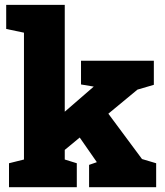

<svg xmlns="http://www.w3.org/2000/svg" viewBox="-20 -782 691 802"><path d="M17.6 0V-100.1L80.1 -115.7V-645.5L5.9 -661.1V-761.7H250.5V-315.4L371.1 -419.9V-420.4L318.4 -429.2V-528.3H622.6V-427.7L554.2 -407.7L432.6 -307.1L573.2 -117.7L632.3 -100.1V0H352.1V-93.3L384.3 -104.5L383.3 -106.4L313 -207.5L250.5 -155.8V-115.7L300.8 -100.1V0Z"/></svg>

Font: Roboto Slab Black
Style: Regular
Weight: 900
Designer: Google
Version: Version 2.000; ttfautohint (v1.8.1.43-b0c9)